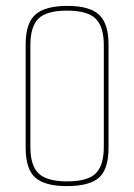

<svg xmlns="http://www.w3.org/2000/svg" viewBox="-20 -619 455 651"><path d="M206 12Q133 12 100 -16.5Q67 -45 67 -118V-469Q67 -541 100.5 -570Q134 -599 208 -599Q285 -599 316.5 -568.5Q348 -538 348 -469V-118Q348 -46 316 -17Q284 12 206 12ZM207 -4Q277 -4 304.5 -31Q332 -58 332 -121V-466Q332 -528 304.5 -555.5Q277 -583 207 -583Q138 -583 110.5 -556Q83 -529 83 -466V-121Q83 -57 111.5 -30.5Q140 -4 207 -4Z"/></svg>

Font: Alumni Sans Pinstripe
Style: Regular
Weight: 400
Designer: Robert E. Leuschke
Foundry: Robert E. Leuschke
Version: Version 1.010; ttfautohint (v1.8.4.7-5d5b)